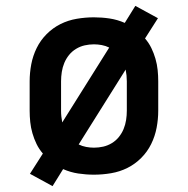

<svg xmlns="http://www.w3.org/2000/svg" viewBox="-20 -587 640 654"><path d="M159 47 82 5 126 -64Q113 -79 104.5 -96.5Q96 -114 90.5 -133Q85 -152 83 -171.5Q81 -191 81 -210V-310Q81 -339 86.5 -368Q92 -397 105 -423.5Q118 -450 139 -471Q160 -492 186 -505Q212 -518 241.5 -523Q271 -528 300 -528Q327 -528 353.5 -524Q380 -520 405 -509L441 -567L518 -525L474 -456Q487 -441 495.5 -423.5Q504 -406 509.5 -387Q515 -368 517 -348.5Q519 -329 519 -310V-210Q519 -181 513.5 -152Q508 -123 495 -96.5Q482 -70 461 -49Q440 -28 414 -15Q388 -2 358.5 3Q329 8 300 8Q273 8 246.5 4Q220 0 195 -11ZM192 -170 352 -425Q340 -431 326.5 -433.5Q313 -436 300 -436Q284 -436 268.5 -432.5Q253 -429 239 -420.5Q225 -412 215 -399.5Q205 -387 199 -372.5Q193 -358 190.5 -342Q188 -326 188 -310V-210Q188 -200 189 -190Q190 -180 192 -170ZM300 -84Q316 -84 331.5 -87.5Q347 -91 361 -99.5Q375 -108 385 -120.5Q395 -133 401 -147.5Q407 -162 409.5 -178Q412 -194 412 -210V-310Q412 -320 411 -330Q410 -340 408 -350L248 -95Q260 -89 273.5 -86.5Q287 -84 300 -84Z"/></svg>

Font: Iosevka Etoile Semibold
Style: Regular
Weight: 600
Designer: Belleve Invis
Foundry: Belleve Invis
Version: Version 22.1.2; ttfautohint (v1.8.4)